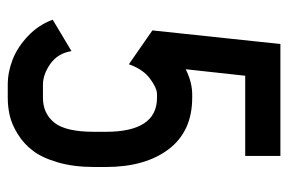

<svg xmlns="http://www.w3.org/2000/svg" viewBox="-143 -581 736 490"><g transform="rotate(90 225.0 -336.0)"><path d="M156.7 -441.9Q189.9 -458.5 220.7 -458.5H229.5Q314.9 -458.5 360.6 -398.7Q406.2 -338.9 406.2 -237.8V-208.5Q406.2 -156.2 394.5 -116Q382.8 -75.7 364.7 -52Q346.7 -28.3 322 -13.2Q297.4 2 275.1 7.1Q252.9 12.2 229.5 12.2H196.3Q164.1 12.2 132.1 -0.2Q100.1 -12.7 71.8 -39.6Q43.5 -66.4 30.3 -102.5L110.4 -150.4Q116.2 -115.2 143.1 -96.4Q169.9 -77.6 196.3 -77.6H229.5Q269.5 -77.6 293 -106.7Q316.4 -135.7 316.4 -208.5V-237.8Q316.4 -368.7 229.5 -368.7H220.7Q204.6 -368.7 180.7 -350.8Q156.7 -333 144 -296.9L57.6 -356.9L92.3 -683.6H377.9V-593.8H173.3Z"/></g></svg>

Font: Anka/Coder Narrow
Style: Bold
Weight: 700
Width: 3
Monospace: yes
Version: Version 001.100